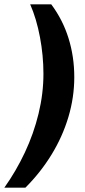

<svg xmlns="http://www.w3.org/2000/svg" viewBox="-62 -706 393 884"><path d="M-42 158Q12 82 52.5 -4Q93 -90 115.5 -182.5Q138 -275 138 -366Q138 -450 122 -535Q106 -620 77 -686H174Q227 -615 253.5 -530Q280 -445 280 -351Q280 -258 253 -167.5Q226 -77 175.5 5.5Q125 88 55 158Z"/></svg>

Font: Chivo Medium ExtraBold
Style: Italic
Weight: 800
Italic angle: -8.05°
Version: Version 2.002